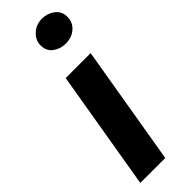

<svg xmlns="http://www.w3.org/2000/svg" viewBox="-338 -1059 1077 1077"><g transform="rotate(-45 200.5 -521.0)"><path d="M151 -712H349L229 0H31ZM181 -941Q181 -982 213.5 -1012Q246 -1042 293 -1042Q334 -1042 367.5 -1017.5Q401 -993 401 -948Q401 -905 369 -876.5Q337 -848 289 -848Q246 -848 213.5 -872Q181 -896 181 -941Z"/></g></svg>

Font: Nebula Sans Black
Style: Regular
Weight: 900
Italic angle: -9°
Designer: Paul D. Hunt for Adobe (as Source Sans)
Foundry: Nebula Entertainment & Broadcasting LLC
Version: Version 1.010